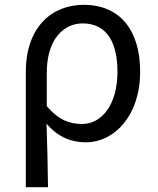

<svg xmlns="http://www.w3.org/2000/svg" viewBox="-20 -577 653 796"><path d="M87 199H179C178 103 176 34 173 -64C223 -6 278 13 337 13C451 13 561 -94 561 -280C561 -451 478 -557 327 -557C195 -557 87 -465 87 -278ZM321 -63C274 -63 225 -76 174 -137V-276C174 -413 243 -480 323 -480C424 -480 467 -399 467 -279C467 -144 402 -63 321 -63Z"/></svg>

Font: Source Han Sans KR Regular
Style: Regular
Weight: 400
Designer: Ryoko NISHIZUKA (kana & ideographs); Paul D. Hunt (Latin, Greek & Cyrillic); Wenlong ZHANG (bopomofo); Sandoll Communica
Foundry: Adobe Systems Incorporated
Version: Version 1.004;PS 1.004;hotconv 1.0.82;makeotf.lib2.5.63406